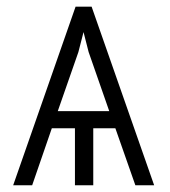

<svg xmlns="http://www.w3.org/2000/svg" viewBox="-20 -548 503 568"><path d="M321.3 -168.5H255.9V0H201.7V-168.5H133.3L75.2 0H19L203.6 -528.3H251L436 0H380.4ZM150.9 -219.2H303.2L242.2 -394L227.1 -453.1L211.9 -394Z"/></svg>

Font: Roboto Condensed Light
Style: Regular
Weight: 300
Designer: Google
Version: Version 2.134; 2016